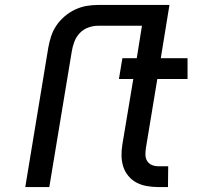

<svg xmlns="http://www.w3.org/2000/svg" viewBox="-20 -755 840 775"><path d="M82 0 175 -563Q179 -586 186.5 -609Q194 -632 208 -652.5Q222 -673 241.5 -689.5Q261 -706 283.5 -716.5Q306 -727 329 -731Q352 -735 375 -735H664L629 -520H737V-436H615L569 -158Q567 -145 567 -131Q567 -117 573.5 -106Q580 -95 592 -89.5Q604 -84 618 -84H659L658 0H618Q595 0 572.5 -4Q550 -8 531 -18Q512 -28 498 -45Q484 -62 477.5 -82.5Q471 -103 470.5 -126Q470 -149 474 -172L518 -436H460L474 -520H532L553 -651H375Q356 -651 336.5 -644Q317 -637 302.5 -622Q288 -607 280.5 -587.5Q273 -568 270 -549L179 0Z"/></svg>

Font: Iosevka Aile Medium
Style: Italic
Weight: 500
Italic angle: -9°
Designer: Belleve Invis
Foundry: Belleve Invis
Version: Version 31.1.0; ttfautohint (v1.8.4)